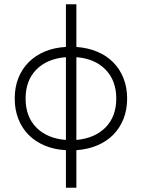

<svg xmlns="http://www.w3.org/2000/svg" viewBox="-20 -730 665 900"><path d="M289 150V-26Q234 -29 190 -47.5Q146 -66 114.5 -97.5Q83 -129 66 -172.5Q49 -216 49 -268Q49 -321 66 -364Q83 -407 114.5 -438.5Q146 -470 190 -488.5Q234 -507 289 -510V-710H338V-510Q392 -506 436 -487.5Q480 -469 511 -437.5Q542 -406 559 -363Q576 -320 576 -268Q576 -216 559 -173Q542 -130 511 -98.5Q480 -67 436 -48.5Q392 -30 338 -26V150ZM100 -268Q100 -183 150.5 -132Q201 -81 289 -74V-462Q201 -455 150.5 -404Q100 -353 100 -268ZM525 -268Q525 -352 475 -403.5Q425 -455 338 -462V-74Q425 -82 475 -133Q525 -184 525 -268Z"/></svg>

Font: Geist ExtLt
Style: Regular
Weight: 400
Designer: Basement.studio, Andrés Briganti, Mateo Zaragoza
Foundry: Basement.studio, Vercel, Andrés Briganti, Guido Ferreyra, Mateo Zaragoza
Version: Version 1.401